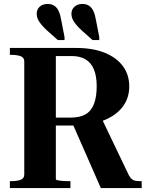

<svg xmlns="http://www.w3.org/2000/svg" viewBox="-20 -953 751 973"><path d="M467 -848 483 -765V-750H449L395 -798Q369 -822 355.5 -842Q342 -862 342 -883Q342 -905 357.5 -919Q373 -933 398 -933Q417 -933 431 -924Q445 -915 453.5 -896.5Q462 -878 467 -848ZM291 -848 307 -765V-750H273L219 -798Q193 -822 179.5 -842Q166 -862 166 -883Q166 -905 181 -919Q196 -933 222 -933Q241 -933 255 -924Q269 -915 277.5 -896.5Q286 -878 291 -848ZM347 -328 491 0H698V-35H694Q680 -35 668.5 -36.5Q657 -38 649 -44.5Q641 -51 633 -65L495 -353ZM263 -45V-669H343Q386 -669 414 -652Q442 -635 456 -601Q470 -567 470 -516Q470 -463 456.5 -427Q443 -391 414 -374Q385 -357 338 -357H235V-317H346Q352 -317 357 -317Q362 -317 368 -317.5Q374 -318 378 -318Q458 -322 515.5 -347Q573 -372 604 -415Q635 -458 635 -515Q635 -574 603 -617.5Q571 -661 511 -685.5Q451 -710 365 -710H30V-675H38Q65 -675 84 -668.5Q103 -662 103 -641V-69Q103 -48 84 -41.5Q65 -35 38 -35H30V0H337V-35H327Q316 -35 304.5 -35.5Q293 -36 283.5 -37.5Q274 -39 268.5 -40.5Q263 -42 263 -45Z"/></svg>

Font: Roboto Serif 144pt SemiBold
Style: Regular
Weight: 600
Version: Version 1.008